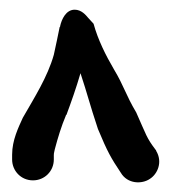

<svg xmlns="http://www.w3.org/2000/svg" viewBox="-20 -666 354 396"><path d="M48 -294C72 -294 91 -313 91 -337V-346C91 -348 91 -350 93 -358C99 -381 107 -407 116 -428V-429H117C127 -456 137 -484 146 -515C160 -473 165 -451 182 -400C202 -352 209 -340 229 -310C243 -286 273 -286 289 -297C305 -307 316 -332 302 -355V-356L301 -357C282 -382 282 -387 261 -434C239 -471 236 -488 215 -523C198 -552 182 -584 173 -617L162 -629C157 -635 148 -646 134 -646C116 -646 107 -626 104 -612V-611L103 -610C99 -591 96 -575 91 -553C78 -507 51 -465 27 -423C18 -403 5 -377 5 -347V-337C5 -314 23 -294 48 -294Z"/></svg>

Font: Stray Cat
Style: BlkCn
Weight: 900
Version: Version 1.0